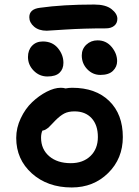

<svg xmlns="http://www.w3.org/2000/svg" viewBox="-20 -846 606 838"><path d="M184.1 -711.9Q149.4 -711.9 128.7 -729.7Q107.9 -747.6 107.9 -771Q107.9 -806.2 153.8 -812Q254.4 -826.2 391.1 -826.2Q441.4 -826.2 466.8 -806.2Q492.2 -786.1 492.2 -764.2Q492.2 -744.6 478.5 -733.4Q464.8 -722.2 441.9 -722.2Q344.7 -722.2 265.4 -717Q186 -711.9 184.1 -711.9ZM418 -519Q384.8 -519 360.8 -543.9Q336.9 -568.8 336.9 -604Q336.9 -632.3 356.9 -651.1Q377 -669.9 405.8 -669.9Q443.4 -669.9 467.3 -641.1Q491.2 -612.3 491.2 -579.1Q491.2 -554.7 473.1 -536.9Q455.1 -519 418 -519ZM187 -512.2Q151.9 -512.2 127 -537.6Q102.1 -563 102.1 -597.2Q102.1 -627.4 119.9 -646.2Q137.7 -665 167 -665Q208.5 -665 232.7 -636Q256.8 -606.9 256.8 -571.8Q256.8 -544.4 239.7 -528.3Q222.7 -512.2 187 -512.2ZM293 -27.8Q187.5 -27.8 119.1 -89.1Q50.8 -150.4 50.8 -244.1Q50.8 -288.1 70.6 -329.8Q90.3 -371.6 120.1 -399.9Q149.9 -428.2 183.6 -445.6Q217.3 -462.9 245.1 -462.9Q257.3 -462.9 266.1 -460Q280.8 -462.9 294.9 -462.9Q397.9 -462.9 457 -405Q516.1 -347.2 516.1 -248Q516.1 -153.8 452.1 -90.8Q388.2 -27.8 293 -27.8ZM159.2 -245.1Q159.2 -194.8 194.6 -164.3Q230 -133.8 289.1 -133.8Q342.3 -133.8 374.8 -165Q407.2 -196.3 407.2 -248Q407.2 -300.3 379.9 -330.1Q352.5 -359.9 305.2 -359.9Q278.3 -359.9 260.5 -350.6Q242.7 -341.3 222.2 -320.8Q215.8 -314.5 205.6 -303.5Q195.3 -292.5 191.2 -288.8Q187 -285.2 179.9 -281Q172.9 -276.9 165 -275.9Q159.2 -262.7 159.2 -245.1Z"/></svg>

Font: Shantell Sans Irregular
Style: Regular
Weight: 500
Designer: Stephen Nixon, Anya Danilova, Shantell Martin
Foundry: Arrow Type
Version: Version 1.006;[9816181b4]